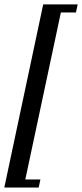

<svg xmlns="http://www.w3.org/2000/svg" viewBox="-20 -801 373 870"><path d="M163.1 12.2 155.3 48.8H-0.5L175.8 -781.2H332L324.2 -744.6H255.9L94.7 12.2Z"/></svg>

Font: Flanker
Style: Italic
Weight: 400
Italic angle: -12°
Designer: Flanker
Version: Version 2.027